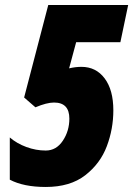

<svg xmlns="http://www.w3.org/2000/svg" viewBox="-20 -734 530 764"><path d="M19 -19V-187Q47 -163 85 -149Q123 -135 162 -135Q204 -135 230 -174Q256 -213 256 -262Q256 -326 195 -326Q166 -326 121 -307L76 -346L172 -714H490L459 -566H283L255 -462Q280 -468 304 -468Q362 -468 396.5 -422Q431 -376 431 -295Q431 -221 405 -152Q379 -83 319 -36.5Q259 10 162 10Q74 10 19 -19Z"/></svg>

Font: Noto Sans UI CondBlack
Style: Italic
Weight: 900
Width: 3
Italic angle: -12°
Designer: Monotype Design Team
Foundry: Monotype Imaging Inc.
Version: Version 1.001